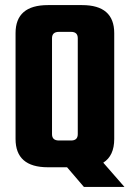

<svg xmlns="http://www.w3.org/2000/svg" viewBox="-20 -656 509 753"><path d="M168 0Q41 0 41 -111V-526Q41 -636 168 -636H302Q428 -636 428 -526V-111Q428 -45 385 -18L468 77H309L243 0ZM184 -506V-130Q184 -105 211 -105H259Q285 -105 285 -130V-506Q285 -531 259 -531H211Q184 -531 184 -506Z"/></svg>

Font: Teko Semibold
Style: Regular
Weight: 600
Designer: Manushi Parikh, Jonny Pinhorn
Foundry: Indian Type Foundry
Version: Version 1.105;PS 1.0;hotconv 1.0.78;makeotf.lib2.5.61930; tt